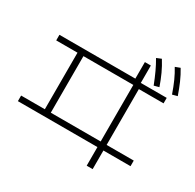

<svg xmlns="http://www.w3.org/2000/svg" viewBox="-195 -1069 1390 1367"><g transform="rotate(30 500.0 -386.0)"><path d="M681 83V-70H27V-116H222V-581H47V-627H671V-763H720V-620H933V-575H730V-116H953V-70H730V83ZM271 -116H681V-581H271ZM809 -649Q788 -703 768 -746Q748 -789 725 -828L764 -844Q791 -801 811.5 -756.5Q832 -712 850 -660ZM954 -659Q935 -714 915.5 -757.5Q896 -801 872 -840L912 -855Q938 -812 957.5 -767Q977 -722 995 -670Z"/></g></svg>

Font: M PLUS 2 Light
Style: Regular
Weight: 300
Designer: Coji Morishita
Foundry: UNDERFOREST DESIGN
Version: Version 1.001